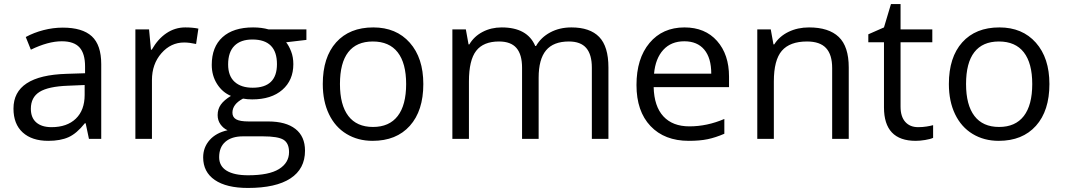

<svg xmlns="http://www.w3.org/2000/svg" viewBox="-20 -679 5208 939"><path d="M415 0 398.9 -76.2H395Q355 -25.9 315.2 -8.1Q275.4 9.8 215.8 9.8Q136.2 9.8 91.1 -31.2Q45.9 -72.3 45.9 -147.9Q45.9 -310.1 305.2 -317.9L396 -320.8V-354Q396 -417 368.9 -447Q341.8 -477.1 282.2 -477.1Q215.3 -477.1 130.9 -436L106 -498Q145.5 -519.5 192.6 -531.7Q239.7 -543.9 287.1 -543.9Q382.8 -543.9 429 -501.5Q475.1 -459 475.1 -365.2V0ZM231.9 -57.1Q307.6 -57.1 350.8 -98.6Q394 -140.1 394 -214.8V-263.2L313 -259.8Q216.3 -256.3 173.6 -229.7Q130.9 -203.1 130.9 -147Q130.9 -103 157.5 -80.1Q184.1 -57.1 231.9 -57.1Z M886.2 -544.9Q921.9 -544.9 950.2 -539.1L939 -463.9Q905.8 -471.2 880.4 -471.2Q815.4 -471.2 769.3 -418.5Q723.1 -365.7 723.1 -287.1V0H642.1V-535.2H709L718.3 -436H722.2Q752 -488.3 793.9 -516.6Q835.9 -544.9 886.2 -544.9Z M1478.5 -535.2V-483.9L1379.4 -472.2Q1393.1 -455.1 1403.8 -427.5Q1414.6 -399.9 1414.6 -365.2Q1414.6 -286.6 1360.8 -239.7Q1307.1 -192.9 1213.4 -192.9Q1189.5 -192.9 1168.5 -196.8Q1116.7 -169.4 1116.7 -127.9Q1116.7 -106 1134.8 -95.5Q1152.8 -85 1196.8 -85H1291.5Q1378.4 -85 1425 -48.3Q1471.7 -11.7 1471.7 58.1Q1471.7 147 1400.4 193.6Q1329.1 240.2 1192.4 240.2Q1087.4 240.2 1030.5 201.2Q973.6 162.1 973.6 90.8Q973.6 42 1004.9 6.3Q1036.1 -29.3 1092.8 -42Q1072.3 -51.3 1058.3 -70.8Q1044.4 -90.3 1044.4 -116.2Q1044.4 -145.5 1060.1 -167.5Q1075.7 -189.5 1109.4 -210Q1067.9 -227.1 1041.7 -268.1Q1015.6 -309.1 1015.6 -361.8Q1015.6 -449.7 1068.4 -497.3Q1121.1 -544.9 1217.8 -544.9Q1259.8 -544.9 1293.5 -535.2ZM1051.8 89.8Q1051.8 133.3 1088.4 155.8Q1125 178.2 1193.4 178.2Q1295.4 178.2 1344.5 147.7Q1393.6 117.2 1393.6 64.9Q1393.6 21.5 1366.7 4.6Q1339.8 -12.2 1265.6 -12.2H1168.5Q1113.3 -12.2 1082.5 14.2Q1051.8 40.5 1051.8 89.8ZM1095.7 -363.8Q1095.7 -307.6 1127.4 -278.8Q1159.2 -250 1215.8 -250Q1334.5 -250 1334.5 -365.2Q1334.5 -485.8 1214.4 -485.8Q1157.2 -485.8 1126.5 -455.1Q1095.7 -424.3 1095.7 -363.8Z M2050.3 -268.1Q2050.3 -137.2 1984.4 -63.7Q1918.5 9.8 1802.2 9.8Q1730.5 9.8 1674.8 -23.9Q1619.1 -57.6 1588.9 -120.6Q1558.6 -183.6 1558.6 -268.1Q1558.6 -398.9 1624 -471.9Q1689.5 -544.9 1805.7 -544.9Q1918 -544.9 1984.1 -470.2Q2050.3 -395.5 2050.3 -268.1ZM1642.6 -268.1Q1642.6 -165.5 1683.6 -111.8Q1724.6 -58.1 1804.2 -58.1Q1883.8 -58.1 1925 -111.6Q1966.3 -165 1966.3 -268.1Q1966.3 -370.1 1925 -423.1Q1883.8 -476.1 1803.2 -476.1Q1723.6 -476.1 1683.1 -423.8Q1642.6 -371.6 1642.6 -268.1Z M2874.5 0V-348.1Q2874.5 -412.1 2847.2 -444.1Q2819.8 -476.1 2762.2 -476.1Q2686.5 -476.1 2650.4 -432.6Q2614.3 -389.2 2614.3 -298.8V0H2533.2V-348.1Q2533.2 -412.1 2505.9 -444.1Q2478.5 -476.1 2420.4 -476.1Q2344.2 -476.1 2308.8 -430.4Q2273.4 -384.8 2273.4 -280.8V0H2192.4V-535.2H2258.3L2271.5 -461.9H2275.4Q2298.3 -501 2340.1 -522.9Q2381.8 -544.9 2433.6 -544.9Q2559.1 -544.9 2597.7 -454.1H2601.6Q2625.5 -496.1 2670.9 -520.5Q2716.3 -544.9 2774.4 -544.9Q2865.2 -544.9 2910.4 -498.3Q2955.6 -451.7 2955.6 -349.1V0Z M3348.6 9.8Q3230 9.8 3161.4 -62.5Q3092.8 -134.8 3092.8 -263.2Q3092.8 -392.6 3156.5 -468.8Q3220.2 -544.9 3327.6 -544.9Q3428.2 -544.9 3486.8 -478.8Q3545.4 -412.6 3545.4 -304.2V-252.9H3176.8Q3179.2 -158.7 3224.4 -109.9Q3269.5 -61 3351.6 -61Q3438 -61 3522.5 -97.2V-24.9Q3479.5 -6.3 3441.2 1.7Q3402.8 9.8 3348.6 9.8ZM3326.7 -477.1Q3262.2 -477.1 3223.9 -435.1Q3185.5 -393.1 3178.7 -318.8H3458.5Q3458.5 -395.5 3424.3 -436.3Q3390.1 -477.1 3326.7 -477.1Z M4049.8 0V-346.2Q4049.8 -411.6 4020 -443.8Q3990.2 -476.1 3926.8 -476.1Q3842.8 -476.1 3803.7 -430.7Q3764.6 -385.3 3764.6 -280.8V0H3683.6V-535.2H3749.5L3762.7 -461.9H3766.6Q3791.5 -501.5 3836.4 -523.2Q3881.3 -544.9 3936.5 -544.9Q4033.2 -544.9 4082 -498.3Q4130.9 -451.7 4130.9 -349.1V0Z M4470.2 -57.1Q4491.7 -57.1 4511.7 -60.3Q4531.7 -63.5 4543.5 -66.9V-4.9Q4530.3 1.5 4504.6 5.6Q4479 9.8 4458.5 9.8Q4303.2 9.8 4303.2 -153.8V-472.2H4226.6V-511.2L4303.2 -544.9L4337.4 -659.2H4384.3V-535.2H4539.6V-472.2H4384.3V-157.2Q4384.3 -108.9 4407.2 -83Q4430.2 -57.1 4470.2 -57.1Z M5112.3 -268.1Q5112.3 -137.2 5046.4 -63.7Q4980.5 9.8 4864.3 9.8Q4792.5 9.8 4736.8 -23.9Q4681.2 -57.6 4650.9 -120.6Q4620.6 -183.6 4620.6 -268.1Q4620.6 -398.9 4686 -471.9Q4751.5 -544.9 4867.7 -544.9Q4980 -544.9 5046.1 -470.2Q5112.3 -395.5 5112.3 -268.1ZM4704.6 -268.1Q4704.6 -165.5 4745.6 -111.8Q4786.6 -58.1 4866.2 -58.1Q4945.8 -58.1 4987.1 -111.6Q5028.3 -165 5028.3 -268.1Q5028.3 -370.1 4987.1 -423.1Q4945.8 -476.1 4865.2 -476.1Q4785.6 -476.1 4745.1 -423.8Q4704.6 -371.6 4704.6 -268.1Z"/></svg>

Font: f0_52653 
Style: Regular
Weight: 400
Foundry: Ascender Corporation
Version: Version 1.10